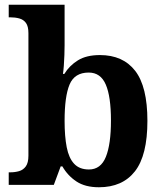

<svg xmlns="http://www.w3.org/2000/svg" viewBox="-20 -780 689 810"><path d="M397.5 10Q339.3 10 302.4 -14.5Q265.5 -39 243.2 -78H236L207 0H16.8V-53H23.6Q43.2 -53 60.5 -58Q77.9 -63 88.9 -78.1Q99.9 -93.2 99.9 -123.3V-640.1Q99.9 -669 89.5 -683.2Q79.2 -697.4 61.4 -702.2Q43.7 -707 22.5 -707H16.8V-760H252.5V-589.3Q252.5 -571.8 251.7 -548.4Q250.9 -525.1 249.3 -503.5Q247.7 -481.9 245.6 -468H251.3Q272.6 -503 308.6 -525.4Q344.6 -547.7 401.5 -547.7Q498.8 -547.7 550.4 -481.1Q601.9 -414.5 601.9 -270.2Q601.9 -124.6 549.3 -57.3Q496.7 10 397.5 10ZM355.2 -65Q405.1 -65 426.6 -118.2Q448.1 -171.4 448.1 -271.2Q448.1 -372.9 426.2 -423.4Q404.4 -473.9 354.2 -473.9Q294.8 -473.9 273.6 -423.7Q252.5 -373.5 252.5 -270.3Q252.5 -204.4 261.5 -158.6Q270.5 -112.7 293 -88.9Q315.4 -65 355.2 -65Z"/></svg>

Font: Noto Serif Telugu
Style: Regular
Weight: 400
Designer: Jelle Bosma - Monotype Design Team
Foundry: Monotype Imaging Inc.
Version: Version 2.003